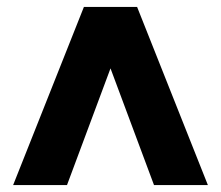

<svg xmlns="http://www.w3.org/2000/svg" viewBox="-20 -800 640 556"><path d="M582 -264H426L300 -602L174 -264H18L223 -780H377Z"/></svg>

Font: Tanohe Sans
Style: Bold
Weight: 700
Designer: Village Type and Design LLC & Cristiano Sobral
Foundry: Cooper Hewitt Smithsonian Design Museum
Version: Version 1.00;September 29, 2021;FontCreator 13.0.0.2655 64-b